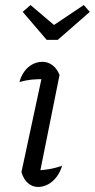

<svg xmlns="http://www.w3.org/2000/svg" viewBox="-20 -735 376 761"><path d="M133 -25 117 -59Q147 -60 174 -64.5Q201 -69 226 -78Q219 -53 204 -33.5Q189 -14 170 -4Q151 6 131 6Q108 6 90.5 -9.5Q73 -25 65 -53L152 -458L164 -421Q130 -422 106 -419.5Q82 -417 57 -410Q64 -435 77.5 -453Q91 -471 109.5 -480.5Q128 -490 148 -490Q170 -490 188 -476.5Q206 -463 216 -438ZM165 -577 70 -688 101 -715 194 -636 312 -715 336 -688 209 -577Z"/></svg>

Font: Piazzolla 24pt
Style: Italic
Weight: 400
Italic angle: -11.3°
Designer: Juan Pablo del Peral
Foundry: Huerta Tipografica
Version: Version 2.005